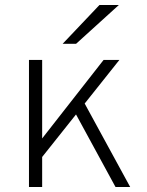

<svg xmlns="http://www.w3.org/2000/svg" viewBox="-20 -752 592 772"><path d="M123 -87.5V-161.5L396.5 -511H460ZM96.5 0V-511H149.5V0ZM444.5 0 275.5 -310.5 310.5 -354 503.5 0ZM232 -576 380 -732H458L286 -576Z"/></svg>

Font: Overpass ExtraLight
Style: Regular
Weight: 250
Designer: Delve Withrington, Dave Bailey, Thomas Jockin
Foundry: Delve Fonts LLC
Version: Version 4.000